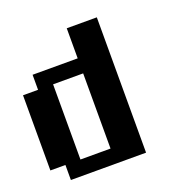

<svg xmlns="http://www.w3.org/2000/svg" viewBox="-107 -656 713 750"><g transform="rotate(-20 250.0 -281.0)"><path d="M375 0V-562.5H250V-437.5H62.5V-375H0V-62.5H62.5V0ZM125 -62.5V-375H250V-62.5Z"/></g></svg>

Font: Chicago Kare
Style: Regular
Weight: 400
Designer: Duane King
Version: Version 1.001;hotconv 1.0.109;makeotfexe 2.5.65596